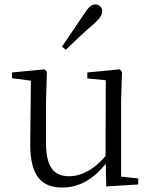

<svg xmlns="http://www.w3.org/2000/svg" viewBox="-20 -830 688 864"><path d="M259 -620 276 -606C319 -647 360 -687 402 -722C430 -748 440 -763 440 -779C440 -799 425 -810 409 -810C392 -810 379 -799 359 -768C327 -719 292 -670 259 -620ZM458 9 602 0V-27L525 -35V-379L529 -506L519 -518L373 -504V-477L456 -469L455 -128C407 -71 350 -37 291 -37C224 -37 187 -76 187 -187V-379L191 -506L181 -518L34 -504V-478L119 -467L116 -185C115 -37 167 14 262 14C340 14 405 -29 456 -93Z"/></svg>

Font: Noto Serif CJK SC Light
Style: Regular
Weight: 300
Designer: Ryoko NISHIZUKA 西塚涼子 (kana & ideographs); Frank Grießhammer (Latin, Greek & Cyrillic); Wenlong ZHANG 张文龙 (bopomofo); San
Foundry: Adobe
Version: Version 2.001;hotconv 1.1.0;makeotfexe 2.6.0